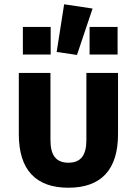

<svg xmlns="http://www.w3.org/2000/svg" viewBox="-20 -866 640 898"><path d="M216 -210Q216 -157 236.5 -131Q257 -105 300 -105Q343 -105 363.5 -131Q384 -157 384 -210V-525H532V-239Q532 -114 473.5 -51Q415 12 300 12Q185 12 126.5 -51Q68 -114 68 -239V-525H216ZM245 -623 280 -846 413 -826 340 -609ZM530 -740V-611H399V-740ZM217 -740V-611H87V-740Z"/></svg>

Font: iA Writer Quattro V
Style: Regular
Weight: 400
Designer: Mike Abbink, Paul van der Laan, Pieter van Rosmalen, Oliver Reichenstein
Foundry: Information Architects Inc.
Version: Version 2.000